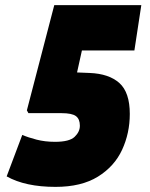

<svg xmlns="http://www.w3.org/2000/svg" viewBox="-20 -720 586 750"><path d="M6 -31 67 -193Q90 -183 123 -174.5Q156 -166 195 -166Q251 -166 271.5 -185.5Q292 -205 292 -229Q292 -255 276.5 -266.5Q261 -278 220 -278H91L85 -289L192 -700H532L505 -523H300L281 -437L330 -435Q406 -432 446.5 -395.5Q487 -359 487 -275Q487 -200 457 -135Q427 -70 362.5 -30Q298 10 197 10Q79 10 6 -31Z"/></svg>

Font: Georama SemiCondensed Black
Style: Italic
Weight: 900
Width: 4
Italic angle: -9°
Designer: Jean-Baptiste Levee
Foundry: Production Type
Version: Version 1.000